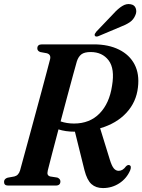

<svg xmlns="http://www.w3.org/2000/svg" viewBox="-26 -920 706 952"><path d="M619.5 -75.5Q602 -35 565.5 -11.2Q529 12.5 484.5 12.5Q449.5 12.5 427.5 -7.2Q405.5 -27 393 -75.5L345.5 -267Q321 -267 300.8 -270Q280.5 -273 264 -278.5Q246 -211 231.5 -155.2Q217 -99.5 211 -75Q207.5 -60.5 210.8 -54Q214 -47.5 223 -45L258.5 -39.5Q273.5 -33 273.5 -20.5Q273.5 0 250.5 0H14Q-6 0 -6 -18Q-6 -33.5 12 -39L45 -45Q66 -50 73.5 -75Q79.5 -97 91.2 -140Q103 -183 118 -238.2Q133 -293.5 149 -352.5Q165 -411.5 179.8 -466.2Q194.5 -521 205.8 -563.5Q217 -606 222.5 -627Q227.5 -650 206 -656L173.5 -662Q159 -667.5 159 -680Q159 -700 182 -700H439Q512 -700 564.2 -674Q616.5 -648 641.2 -600.5Q666 -553 658 -487Q650 -414 600.8 -360.8Q551.5 -307.5 470.5 -284L518.5 -128.5Q528 -97.5 538.2 -85.2Q548.5 -73 562.5 -73Q582.5 -73 598 -94.5Q607.5 -104.5 616 -101Q627.5 -96.5 619.5 -75.5ZM355 -615.5Q349 -594.5 336.2 -547.8Q323.5 -501 307.2 -440.5Q291 -380 274.5 -318Q305 -307.5 341 -307.5Q419 -307.5 467.8 -357.5Q516.5 -407.5 529.5 -494.5Q544 -579.5 512.5 -620.8Q481 -662 423.5 -662Q392.5 -662 377.5 -650.5Q362.5 -639 355 -615.5ZM536.5 -852Q559 -877 580 -890Q601 -903 621 -899Q641 -896 647 -879.2Q653 -862.5 645.5 -845.5Q636.5 -822.5 617 -809.5Q597.5 -796.5 570.5 -786.5L462.5 -741Q457 -738.5 451.5 -738.8Q446 -739 444 -743.5Q442 -748 444.8 -753Q447.5 -758 452 -763.5Z"/></svg>

Font: Fraunces 144pt S050 SemiBold
Style: Italic
Weight: 600
Italic angle: -16°
Version: Version 1.000; ttfautohint (v1.8.3)